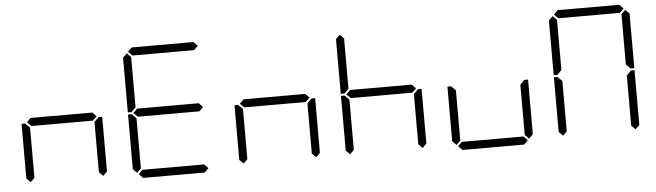

<svg xmlns="http://www.w3.org/2000/svg" viewBox="-56 -1233 5008 1466"><g transform="rotate(-5 2448.0 -500.0)"><path d="M644 -531 675 -500 644 -469H172L141 -500L172 -531ZM130 -42 99 -73V-492H127L130 -489L161 -458V-73ZM686 -489 689 -492H717V-73L686 -42L655 -73V-458Z M946 -511 943 -508H915V-927L946 -958L977 -927V-542ZM957 -969 988 -1000H1460L1491 -969L1460 -938H988ZM1460 -531 1491 -500 1460 -469H988L957 -500L988 -531ZM946 -42 915 -73V-492H943L946 -489L977 -458V-73ZM1491 -31 1460 0H988L957 -31L988 -62H1460Z M2276 -531 2307 -500 2276 -469H1804L1773 -500L1804 -531ZM1762 -42 1731 -73V-492H1759L1762 -489L1793 -458V-73ZM2318 -489 2321 -492H2349V-73L2318 -42L2287 -73V-458Z M2578 -511 2575 -508H2547V-927L2578 -958L2609 -927V-542ZM3092 -531 3123 -500 3092 -469H2620L2589 -500L2620 -531ZM2578 -42 2547 -73V-492H2575L2578 -489L2609 -458V-73ZM3134 -489 3137 -492H3165V-73L3134 -42L3103 -73V-458Z M3394 -42 3363 -73V-492H3391L3394 -489L3425 -458V-73ZM3950 -489 3953 -492H3981V-73L3950 -42L3919 -73V-458ZM3939 -31 3908 0H3436L3405 -31L3436 -62H3908Z M4210 -511 4207 -508H4179V-927L4210 -958L4241 -927V-542ZM4221 -969 4252 -1000H4724L4755 -969L4724 -938H4252ZM4210 -42 4179 -73V-492H4207L4210 -489L4241 -458V-73ZM4766 -489 4769 -492H4797V-73L4766 -42L4735 -73V-458ZM4766 -958 4797 -927V-508H4769L4766 -511L4735 -541V-927Z"/></g></svg>

Font: DSEG7 Classic
Style: Light
Weight: 300
Designer: Keshikan(Twitter:@keshinomi_88pro)
Version: Version 0.46